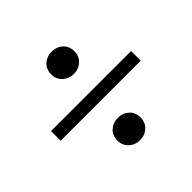

<svg xmlns="http://www.w3.org/2000/svg" viewBox="-135 -730 802 802"><g transform="rotate(-45 265.5 -329.5)"><path d="M265 -68Q237 -68 217 -86.5Q197 -105 197 -134Q197 -164 217 -182Q237 -200 265 -200Q294 -200 314 -182Q334 -164 334 -134Q334 -105 314 -86.5Q294 -68 265 -68ZM265 -459Q237 -459 217 -477.5Q197 -496 197 -525Q197 -555 217 -573Q237 -591 265 -591Q294 -591 314 -573Q334 -555 334 -525Q334 -496 314 -477.5Q294 -459 265 -459ZM502 -301H29V-358H502Z"/></g></svg>

Font: Source Serif Pro
Style: Regular
Weight: 400
Designer: Frank Grießhammer
Foundry: Adobe Systems Incorporated
Version: Version 2.000;PS 1.000;hotconv 16.6.51;makeotf.lib2.5.65220